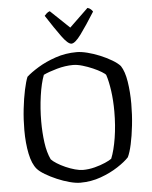

<svg xmlns="http://www.w3.org/2000/svg" viewBox="-62 -1009 839 1060"><g transform="rotate(-5 357.5 -479.0)"><path d="M340 0Q315 0 281 -9Q247 -18 212 -33Q177 -48 148.5 -65Q120 -82 106 -98Q81 -127 69 -185Q57 -243 57 -316Q57 -375 63.5 -433Q70 -491 80 -537.5Q90 -584 100 -608Q124 -630 166.5 -656Q209 -682 264.5 -701Q320 -720 382 -720Q407 -720 441 -711.5Q475 -703 510 -688.5Q545 -674 574.5 -656.5Q604 -639 619 -622Q640 -590 649 -532.5Q658 -475 658 -410Q658 -349 651.5 -290.5Q645 -232 635 -186.5Q625 -141 613 -117Q592 -94 550 -66.5Q508 -39 454 -19.5Q400 0 340 0ZM361 -69Q393 -69 426 -77.5Q459 -86 485 -97.5Q511 -109 521 -117Q539 -161 550 -229.5Q561 -298 561 -376Q561 -437 553.5 -490.5Q546 -544 534 -580Q531 -586 511.5 -598Q492 -610 464.5 -622Q437 -634 408 -642.5Q379 -651 356 -651Q313 -651 266.5 -638Q220 -625 191 -611Q174 -567 164 -497Q154 -427 154 -355Q154 -294 161.5 -238.5Q169 -183 188 -143Q198 -132 218.5 -119Q239 -106 265 -94.5Q291 -83 316.5 -76Q342 -69 361 -69ZM358 -769Q339 -769 305 -815.5Q271 -862 224 -935Q228 -940 236 -947.5Q244 -955 254 -958L359 -858L463 -958Q474 -955 481.5 -948Q489 -941 492 -935Q445 -860 411.5 -814.5Q378 -769 358 -769Z"/></g></svg>

Font: Texturina 72pt Medium
Style: Regular
Weight: 500
Designer: Guillermo Torres Carreño
Foundry: Omnibus-Type
Version: Version 1.002; ttfautohint (v1.8.3)